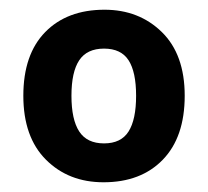

<svg xmlns="http://www.w3.org/2000/svg" viewBox="-20 -742 428 395"><path d="M360 -545Q360 -460 315 -413.5Q270 -367 193 -367Q121 -367 74.5 -413.5Q28 -460 28 -545Q28 -630 73 -676Q118 -722 195 -722Q266 -722 313 -676Q360 -630 360 -545ZM127 -545Q127 -496 143 -471.5Q159 -447 194 -447Q229 -447 244.5 -471.5Q260 -496 260 -545Q260 -594 244.5 -618Q229 -642 194 -642Q159 -642 143 -618Q127 -594 127 -545Z"/></svg>

Font: Noto Sans Nag Mundari
Style: Bold
Weight: 700
Version: Version 1.000